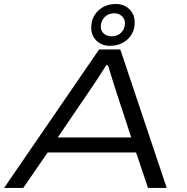

<svg xmlns="http://www.w3.org/2000/svg" viewBox="-30 -931 927 951"><path d="M514.2 -704.1Q474.1 -704.1 448 -729.5Q421.9 -754.9 421.9 -793.9Q421.9 -844.7 456.3 -877.9Q490.7 -911.1 543.9 -911.1Q584.5 -911.1 610.8 -885.5Q637.2 -859.9 637.2 -819.8Q637.2 -769 602.3 -736.6Q567.4 -704.1 514.2 -704.1ZM522 -751Q551.3 -751 570.1 -769.3Q588.9 -787.6 588.9 -816.9Q588.9 -836.9 573.7 -851.1Q558.6 -865.2 536.1 -865.2Q506.8 -865.2 488 -846.2Q469.2 -827.1 469.2 -797.9Q469.2 -777.8 484.4 -764.4Q499.5 -751 522 -751ZM-9.8 0 460.9 -686H565.9L795.9 0H703.1L644 -175.8H206.1L85 0ZM255.9 -250H620.1L547.9 -470.2Q541 -490.2 523.2 -548.1Q505.4 -606 504.9 -607.9H496.1Q450.2 -534.2 405.8 -470.2Z"/></svg>

Font: Archivo Expanded Light
Style: Italic
Weight: 300
Width: 7
Italic angle: -10°
Designer: Hector Gatti
Foundry: Omnibus-Type
Version: Version 2.001